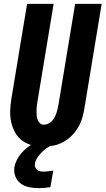

<svg xmlns="http://www.w3.org/2000/svg" viewBox="-20 -755 549 999"><path d="M207 8Q177 8 148 1Q119 -6 96 -23Q73 -40 59 -65Q45 -90 38.5 -119Q32 -148 33 -178.5Q34 -209 39 -240L121 -735H259L174 -221Q172 -209 171 -197.5Q170 -186 170 -174.5Q170 -163 171 -152Q172 -141 176 -131Q180 -121 188 -113.5Q196 -106 208 -106Q219 -106 230 -111Q241 -116 249.5 -124.5Q258 -133 263.5 -143.5Q269 -154 273 -165Q277 -176 279.5 -187Q282 -198 284 -209L371 -735H509L419 -190Q415 -165 407.5 -140Q400 -115 386 -91.5Q372 -68 352.5 -48.5Q333 -29 309 -16Q285 -3 259 2.5Q233 8 207 8ZM182 224Q156 224 131.5 219Q107 214 88 200Q69 186 60 163Q51 140 55 115Q58 96 67.5 77.5Q77 59 90 43.5Q103 28 119 15Q135 2 154 -8H255L254 0Q238 5 223.5 15Q209 25 196.5 38Q184 51 174 66Q164 81 162 97Q160 106 163 114.5Q166 123 173 128.5Q180 134 188.5 136Q197 138 206 138Q218 138 231 136Q244 134 257 133L242 219Q227 221 212 222.5Q197 224 182 224Z"/></svg>

Font: Iosevka Term Curly Heavy
Style: Italic
Weight: 900
Italic angle: -9°
Designer: Belleve Invis
Foundry: Belleve Invis
Version: Version 32.3.0